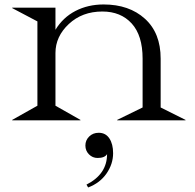

<svg xmlns="http://www.w3.org/2000/svg" viewBox="-20 -534 865 852"><path d="M34.2 -498V-500H226.1V-401.9Q259.3 -456.5 314.9 -485.4Q370.6 -514.2 439.9 -514.2Q553.2 -514.2 623 -450.9Q692.9 -387.7 692.9 -273.9V-57.1L803.2 -2V0H500V-2L612.8 -57.1V-273.9Q612.8 -376.5 564.5 -429.7Q516.1 -482.9 434.1 -482.9Q344.7 -482.9 285.4 -427.5Q226.1 -372.1 226.1 -298.8V-64.9L336.9 -2V0H34.2V-2L146 -64.9V-439ZM358.9 111.8Q358.9 88.4 375.7 71.8Q392.6 55.2 418 55.2Q448.7 55.2 465.3 80.1Q481.9 105 481.9 146Q481.9 193.8 452.6 236.1Q423.3 278.3 371.1 297.9L363.8 285.2Q455.1 238.8 455.1 149.9Q444.8 167 413.1 167Q390.6 167 374.8 150.9Q358.9 134.8 358.9 111.8Z"/></svg>

Font: Messapia
Style: Regular
Weight: 400
Designer: Luca Marsano
Foundry: Collletttivo
Version: Version 1.000;FEAKit 1.0